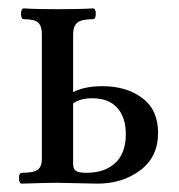

<svg xmlns="http://www.w3.org/2000/svg" viewBox="-20 -437 429 459"><path d="M32.2 2Q25.4 2 25.4 -11Q25.4 -23.9 32.2 -23.9Q61 -23.9 70.6 -31.5Q80.1 -39.1 80.1 -57.1V-355Q80.1 -374.5 71.5 -382.8Q63 -391.1 37.1 -391.1Q30.3 -391.1 30.3 -404.1Q30.3 -417 37.1 -417Q64 -415 119.1 -415Q174.3 -415 202.1 -417Q209 -417 209 -404.1Q209 -391.1 202.1 -391.1Q174.3 -391.1 164.6 -382.6Q154.8 -374 154.8 -355V-216.8Q182.6 -231 225.1 -231Q281.7 -231 319.8 -202.9Q357.9 -174.8 357.9 -119.1Q357.9 -62 315.4 -30Q272.9 2 212.9 2Q196.8 2 165.3 1Q133.8 0 117.2 0Q89.8 0 32.2 2ZM186 -23.9Q230.5 -23.9 255.6 -47.4Q280.8 -70.8 280.8 -116.2Q280.8 -156.2 260.3 -179.2Q239.7 -202.1 200.2 -202.1Q172.4 -202.1 154.8 -189.9V-44.9Q154.8 -33.2 161.6 -28.6Q168.5 -23.9 186 -23.9Z"/></svg>

Font: Junicode SmCond
Style: Regular
Weight: 400
Width: 4
Designer: Peter S. Baker
Version: Version 2.206